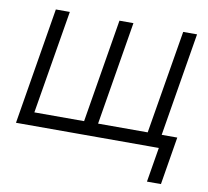

<svg xmlns="http://www.w3.org/2000/svg" viewBox="-77 -611 924 852"><g transform="rotate(10 385.5 -185.0)"><path d="M107.4 -525.9H170.4L92.8 -59.6H316.9L394 -525.9H457L379.9 -59.6H603.5L681.2 -525.9H743.7L656.7 0H20.5ZM638.2 156.2 664.1 0H622.6L632.3 -59.6H736.8L701.2 156.2Z"/></g></svg>

Font: Inter Display Light
Style: Italic
Weight: 300
Italic angle: -9.39999°
Designer: Rasmus Andersson
Foundry: rsms
Version: Version 4.000;git-a52131595